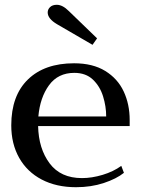

<svg xmlns="http://www.w3.org/2000/svg" viewBox="-20 -771 591 801"><path d="M179 -719Q179 -732 189 -741.5Q199 -751 217 -751Q241 -751 267 -725L385 -611L366 -584L218 -670Q179 -693 179 -719ZM521 -245H139Q141 -151 187 -89.5Q233 -28 322 -28Q363 -28 408 -41.5Q453 -55 486 -79L497 -50Q466 -25 413 -7.5Q360 10 297 10Q215 10 154 -22Q93 -54 60 -112.5Q27 -171 27 -248Q27 -372 96.5 -439.5Q166 -507 289 -507Q367 -507 419 -475Q471 -443 496 -389.5Q521 -336 521 -270ZM423 -285Q423 -327 410 -369Q397 -411 367.5 -439Q338 -467 290 -467Q222 -467 184.5 -415.5Q147 -364 140 -285Z"/></svg>

Font: Trirong Medium
Style: Regular
Weight: 500
Designer: Katatrad Team
Foundry: CadsonDemak
Version: Version 1.001